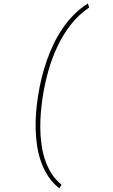

<svg xmlns="http://www.w3.org/2000/svg" viewBox="-20 -812 627 1061"><path d="M190.9 -286.1Q198.2 -332.5 210 -380.9Q221.7 -429.2 238.3 -476.8Q254.9 -524.4 276.9 -570.1Q298.8 -615.7 326.9 -656.5Q355 -697.3 389.4 -731.9Q423.8 -766.6 465.8 -792.5L472.7 -770.5Q414.6 -731.4 371.6 -676Q328.6 -620.6 298.1 -556.4Q267.6 -492.2 248 -423.1Q228.5 -354 217.8 -288.1L215.8 -275.4Q210 -236.8 206.1 -193.4Q202.1 -149.9 202.6 -105.2Q203.1 -60.5 209 -16.1Q214.8 28.3 228.3 69.3Q241.7 110.4 264.2 146Q286.6 181.6 319.8 209L308.1 229Q272 200.7 247.3 163.6Q222.7 126.5 207.5 84.2Q192.4 42 185.3 -4.2Q178.2 -50.3 177 -96.9Q175.8 -143.6 179.4 -189.2Q183.1 -234.9 189.5 -276.4Z"/></svg>

Font: Roboto Mono Thin
Style: Italic
Weight: 250
Designer: Google
Version: Version 2.000985; 2015; ttfautohint (v1.3)